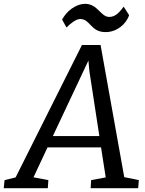

<svg xmlns="http://www.w3.org/2000/svg" viewBox="-83 -982 759 1002"><path d="M-1.5 -56.2 -59.1 -42 -63.5 0H166.5L169.4 -42L91.8 -56.6L165 -212.9H444.3L468.8 -56.2L392.6 -42L390.1 0H638.2L641.6 -42L565.4 -57.6L441.9 -747.1H344.7ZM192.9 -272 378.4 -666 383.8 -608.4 435.5 -272ZM264.2 -838.4C282.7 -857.9 314 -883.3 335.9 -882.8C390.1 -881.8 388.7 -814.5 468.3 -814.5C523.9 -814.5 574.2 -853 590.8 -902.8L562.5 -947.3C543.9 -923.8 523.4 -893.6 487.3 -893.6C442.4 -893.6 426.8 -961.9 361.8 -961.9C311 -961.9 262.2 -921.4 241.2 -879.4Z"/></svg>

Font: Merriweather
Style: Italic
Weight: 400
Italic angle: -7.5°
Designer: Eben Sorkin
Foundry: Eben Sorkin
Version: Version 1.001